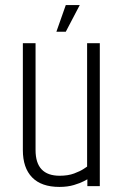

<svg xmlns="http://www.w3.org/2000/svg" viewBox="-20 -733 488 756"><path d="M323 -563H373V0H324V-27Q324 -27 310 -19.5Q296 -12 271 -4.5Q246 3 214 3Q143 3 106.5 -34.5Q70 -72 70 -142V-563H120V-142Q120 -41 215 -41Q248 -41 272 -50Q296 -59 309.5 -68Q323 -77 323 -77ZM239 -713H294L239 -608H202Z"/></svg>

Font: Khand Variable Light
Style: Regular
Weight: 300
Designer: Satya Rajpurohit
Foundry: Indian Type Foundry
Version: Version 3.000